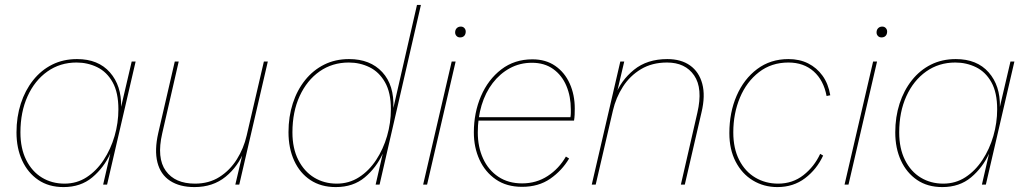

<svg xmlns="http://www.w3.org/2000/svg" viewBox="-20 -750 4178 780"><path d="M238 10Q178 10 135.5 -19Q93 -48 70 -98Q47 -148 47 -212Q47 -275 64.5 -329Q82 -383 114.5 -424Q147 -465 192 -487.5Q237 -510 293 -510Q379 -510 426.5 -456Q474 -402 472 -316L515 -500H531L415 0H399L428 -126Q402 -69 355 -29.5Q308 10 238 10ZM242 -4Q292 -4 332 -30Q372 -56 401 -100Q430 -144 445.5 -197.5Q461 -251 461 -306Q461 -374 437.5 -416Q414 -458 375 -477Q336 -496 291 -496Q224 -496 172.5 -459.5Q121 -423 92 -359Q63 -295 63 -212Q63 -147 86.5 -100Q110 -53 150.5 -28.5Q191 -4 242 -4Z M770 10Q710 10 671 -15.5Q632 -41 619.5 -90.5Q607 -140 623 -210L690 -500H706L639 -208Q616 -108 653.5 -56Q691 -4 772 -4Q829 -4 871.5 -31Q914 -58 942 -102.5Q970 -147 982 -199L1052 -500H1068L952 0H936L969 -140L973 -139Q948 -74 896.5 -32Q845 10 770 10Z M1344 10Q1284 10 1241 -18.5Q1198 -47 1175 -97.5Q1152 -148 1152 -213Q1152 -276 1169.5 -330Q1187 -384 1219.5 -424.5Q1252 -465 1297 -487.5Q1342 -510 1398 -510Q1484 -510 1533 -457Q1582 -404 1578 -311L1674 -730H1690L1522 0H1506L1535 -126Q1509 -69 1462 -29.5Q1415 10 1344 10ZM1348 -4Q1398 -4 1438.5 -30Q1479 -56 1508 -100Q1537 -144 1552.5 -197.5Q1568 -251 1568 -306Q1568 -374 1544 -416Q1520 -458 1481 -477Q1442 -496 1397 -496Q1330 -496 1278.5 -460Q1227 -424 1197.5 -360Q1168 -296 1168 -212Q1168 -147 1192 -100Q1216 -53 1256.5 -28.5Q1297 -4 1348 -4Z M1831 -500 1715 0H1699L1815 -500ZM1849 -598Q1840 -598 1834.5 -604Q1829 -610 1829 -618Q1829 -629 1835.5 -635.5Q1842 -642 1852 -642Q1861 -642 1866.5 -636Q1872 -630 1872 -622Q1872 -611 1866 -604.5Q1860 -598 1849 -598Z M2101 9Q2038 9 1994.5 -21Q1951 -51 1928 -101Q1905 -151 1905 -212Q1905 -292 1934 -359.5Q1963 -427 2016.5 -468Q2070 -509 2143 -509Q2197 -509 2235.5 -482.5Q2274 -456 2294.5 -410.5Q2315 -365 2315 -309Q2315 -297 2314.5 -284.5Q2314 -272 2312 -260H1916L1917 -274H2302L2297 -271Q2299 -283 2299 -291Q2299 -299 2299 -306Q2299 -358 2281 -401Q2263 -444 2227.5 -469.5Q2192 -495 2141 -495Q2092 -495 2051.5 -473Q2011 -451 1981.5 -412.5Q1952 -374 1936.5 -322.5Q1921 -271 1921 -212Q1921 -153 1942.5 -106Q1964 -59 2004.5 -32Q2045 -5 2101 -5Q2159 -5 2205 -35Q2251 -65 2279 -114L2292 -106Q2263 -57 2215.5 -24Q2168 9 2101 9Z M2384 0 2500 -500H2516L2483 -360L2479 -361Q2502 -423 2555.5 -466.5Q2609 -510 2691 -510Q2747 -510 2783.5 -484Q2820 -458 2833 -409.5Q2846 -361 2830 -294L2762 0H2746L2813 -292Q2836 -391 2800 -443.5Q2764 -496 2690 -496Q2629 -496 2584 -469Q2539 -442 2510.5 -397.5Q2482 -353 2470 -301L2400 0Z M3138 10Q3083 10 3038.5 -17Q2994 -44 2968.5 -93.5Q2943 -143 2943 -209Q2943 -293 2972.5 -361Q3002 -429 3056 -469.5Q3110 -510 3183 -510Q3228 -510 3263 -492.5Q3298 -475 3321.5 -442.5Q3345 -410 3353 -363L3338 -360Q3326 -424 3285.5 -460Q3245 -496 3183 -496Q3114 -496 3063.5 -457Q3013 -418 2986 -353.5Q2959 -289 2959 -212Q2959 -147 2983 -100Q3007 -53 3048.5 -28.5Q3090 -4 3141 -4Q3200 -4 3244 -38.5Q3288 -73 3312 -125L3324 -118Q3298 -62 3250.5 -26Q3203 10 3138 10Z M3543 -500 3427 0H3411L3527 -500ZM3561 -598Q3552 -598 3546.5 -604Q3541 -610 3541 -618Q3541 -629 3547.5 -635.5Q3554 -642 3564 -642Q3573 -642 3578.5 -636Q3584 -630 3584 -622Q3584 -611 3578 -604.5Q3572 -598 3561 -598Z M3808 10Q3748 10 3705.5 -19Q3663 -48 3640 -98Q3617 -148 3617 -212Q3617 -275 3634.5 -329Q3652 -383 3684.5 -424Q3717 -465 3762 -487.5Q3807 -510 3863 -510Q3949 -510 3996.5 -456Q4044 -402 4042 -316L4085 -500H4101L3985 0H3969L3998 -126Q3972 -69 3925 -29.5Q3878 10 3808 10ZM3812 -4Q3862 -4 3902 -30Q3942 -56 3971 -100Q4000 -144 4015.5 -197.5Q4031 -251 4031 -306Q4031 -374 4007.5 -416Q3984 -458 3945 -477Q3906 -496 3861 -496Q3794 -496 3742.5 -459.5Q3691 -423 3662 -359Q3633 -295 3633 -212Q3633 -147 3656.5 -100Q3680 -53 3720.5 -28.5Q3761 -4 3812 -4Z"/></svg>

Font: Kantumruy Pro Thin
Style: Italic
Weight: 250
Italic angle: -13°
Version: Version 1.002